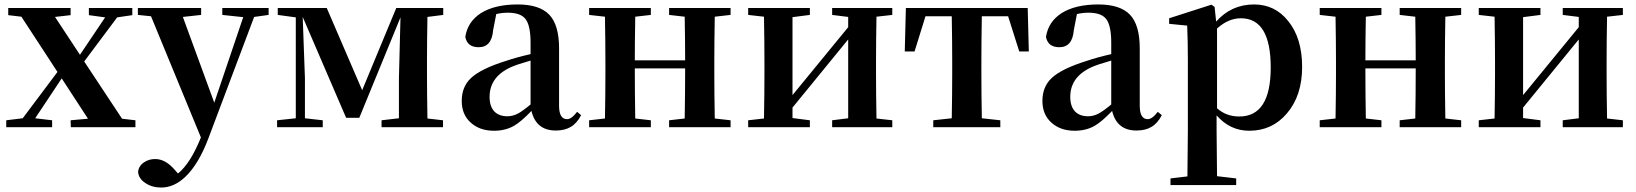

<svg xmlns="http://www.w3.org/2000/svg" viewBox="-20 -571 7346 862"><path d="M8 0V-31L82 -40L238 -248L76 -496L17 -503V-535H297V-503L227 -495L339 -325L452 -493L379 -503V-535H574V-503L506 -493L358 -295L528 -38L588 -31V0H298L297 -31L375 -38L257 -219L138 -40L214 -31V0Z M704 271Q663 271 633 251Q601 230 600 199Q604 172 628 157Q649 143 677 143Q723 143 765 192L779 208Q835 163 882 46L658 -498L599 -504V-535H883V-504L801 -495L942 -110L1072 -494L978 -504V-535H1186V-504L1121 -495L916 49Q872 166 812 223Q761 271 704 271Z M1224 0V-31L1308 -40V-493L1227 -504V-535H1447L1606 -166L1759 -535H1970V-504L1899 -495Q1897 -381 1897 -300V-235Q1897 -153 1899 -39L1969 -31V0H1693V-31L1771 -40Q1771 -130 1771 -219L1778 -493L1593 -42H1534L1339 -495L1349 -220V-40L1429 -31V0Z M2198 16Q2134 16 2094 -20Q2053 -56 2053 -118Q2053 -182 2095 -221Q2140 -263 2253 -298Q2300 -314 2362 -328V-379Q2362 -457 2339 -486Q2317 -514 2260 -514Q2235 -514 2208 -508L2194 -436Q2188 -359 2129 -359Q2078 -359 2069 -405Q2079 -473 2139 -512Q2201 -551 2304 -551Q2402 -551 2446 -505Q2490 -459 2490 -354V-96Q2490 -36 2526 -36Q2546 -36 2571 -69L2589 -54Q2570 -17 2542 -1Q2515 15 2475 15Q2387 15 2366 -73Q2320 -25 2289 -7Q2250 16 2198 16ZM2258 -49Q2282 -49 2305 -61Q2326 -72 2362 -102V-299Q2357 -298 2349 -295Q2301 -281 2287 -275Q2178 -232 2178 -136Q2178 -93 2200 -70Q2221 -49 2258 -49Z M2625 0V-31L2696 -39Q2698 -153 2698 -235V-300Q2698 -382 2696 -496L2625 -504V-535H2902V-504L2832 -496Q2830 -384 2830 -300H3056Q3056 -386 3054 -496L2984 -504V-535H3260V-504L3189 -496Q3187 -382 3187 -300V-235Q3187 -153 3189 -39L3260 -31V0H2984V-31L3054 -39Q3056 -153 3056 -264H2830Q2830 -153 2832 -39L2902 -31V0Z M3339 0V-31L3410 -39Q3412 -153 3412 -235V-300Q3412 -382 3410 -496L3339 -504V-535H3616V-504L3538 -494V-144L3788 -449V-495L3716 -504V-535H3986V-504L3915 -496Q3913 -382 3913 -300V-235Q3913 -153 3915 -39L3986 -31V0H3716V-31L3788 -40V-394L3538 -88V-41L3616 -31V0Z M4170 0V-31L4253 -40Q4255 -154 4255 -235V-300Q4255 -384 4253 -498H4135L4086 -340H4042L4047 -535H4594L4599 -340H4556L4506 -498H4388Q4386 -384 4386 -300V-235Q4386 -154 4388 -40L4471 -31V0Z M4805 16Q4741 16 4701 -20Q4660 -56 4660 -118Q4660 -182 4702 -221Q4747 -263 4860 -298Q4907 -314 4969 -328V-379Q4969 -457 4946 -486Q4924 -514 4867 -514Q4842 -514 4815 -508L4801 -436Q4795 -359 4736 -359Q4685 -359 4676 -405Q4686 -473 4746 -512Q4808 -551 4911 -551Q5009 -551 5053 -505Q5097 -459 5097 -354V-96Q5097 -36 5133 -36Q5153 -36 5178 -69L5196 -54Q5177 -17 5149 -1Q5122 15 5082 15Q4994 15 4973 -73Q4927 -25 4896 -7Q4857 16 4805 16ZM4865 -49Q4889 -49 4912 -61Q4933 -72 4969 -102V-299Q4964 -298 4956 -295Q4908 -281 4894 -275Q4785 -232 4785 -136Q4785 -93 4807 -70Q4828 -49 4865 -49Z M5235 260V230L5311 221Q5313 77 5313 16V-306Q5313 -384 5310 -456L5229 -464V-489L5419 -550L5433 -540L5440 -474Q5508 -551 5610 -551Q5704 -551 5763 -477Q5826 -400 5826 -270.5Q5826 -141 5757 -61Q5691 16 5589 16Q5502 16 5442 -53V16Q5442 76 5444 220L5530 230V260ZM5544 -48Q5685 -48 5685 -268Q5685 -489 5551 -489Q5495 -489 5444 -443V-85Q5485 -48 5544 -48Z M5905 0V-31L5976 -39Q5978 -153 5978 -235V-300Q5978 -382 5976 -496L5905 -504V-535H6182V-504L6112 -496Q6110 -384 6110 -300H6336Q6336 -386 6334 -496L6264 -504V-535H6540V-504L6469 -496Q6467 -382 6467 -300V-235Q6467 -153 6469 -39L6540 -31V0H6264V-31L6334 -39Q6336 -153 6336 -264H6110Q6110 -153 6112 -39L6182 -31V0Z M6619 0V-31L6690 -39Q6692 -153 6692 -235V-300Q6692 -382 6690 -496L6619 -504V-535H6896V-504L6818 -494V-144L7068 -449V-495L6996 -504V-535H7266V-504L7195 -496Q7193 -382 7193 -300V-235Q7193 -153 7195 -39L7266 -31V0H6996V-31L7068 -40V-394L6818 -88V-41L6896 -31V0Z"/></svg>

Font: GenRyuMin TW B
Style: Regular
Weight: 700
Version: Version 1.501;PS 1;hotconv 16.6.51;makeotf.lib2.5.65220